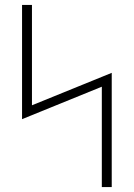

<svg xmlns="http://www.w3.org/2000/svg" viewBox="-20 -755 540 775"><path d="M391 0V-405L69 -274V-735H109V-330L431 -461V0Z"/></svg>

Font: Iosevka SS18 Extralight
Style: Regular
Weight: 200
Monospace: yes
Designer: Belleve Invis
Foundry: Belleve Invis
Version: Version 25.1.1; ttfautohint (v1.8.4)